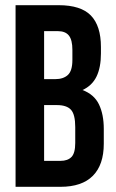

<svg xmlns="http://www.w3.org/2000/svg" viewBox="-20 -720 446 740"><path d="M206 -700Q292 -700 330.5 -660Q369 -620 369 -539V-514Q369 -460 352 -425Q335 -390 298 -373Q343 -356 361.5 -317.5Q380 -279 380 -223V-166Q380 -85 338 -42.5Q296 0 213 0H40V-700ZM150 -315V-100H213Q241 -100 255.5 -115Q270 -130 270 -169V-230Q270 -279 253.5 -297Q237 -315 199 -315ZM150 -600V-415H193Q224 -415 241.5 -431Q259 -447 259 -489V-528Q259 -566 245.5 -583Q232 -600 203 -600Z"/></svg>

Font: SVN-Bebas Neue
Style: Bold
Weight: 700
Designer: Ryoichi Tsunekawa
Foundry: Ryoichi Tsunekawa
Version: Version 1.300; ttfautohint (v1.7.9-c794)